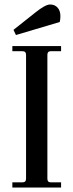

<svg xmlns="http://www.w3.org/2000/svg" viewBox="-20 -835 327 855"><path d="M51 -679 40 -702 137 -779Q182 -815 203 -815Q224 -815 236.5 -801Q249 -787 249 -763Q249 -749 246 -737ZM35 0V-23H80Q96 -23 96 -39V-591Q96 -607 80 -607H35V-630H252V-607H206Q191 -607 191 -591V-39Q191 -23 206 -23H252V0Z"/></svg>

Font: Arapey
Style: Regular
Weight: 400
Designer: Eduardo Rodriguez Tunni
Foundry: Eduardo Rodriguez Tunni
Version: Version 4.000